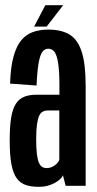

<svg xmlns="http://www.w3.org/2000/svg" viewBox="-20 -719 376 743"><path d="M130.5 4Q149 4 164.5 -0.2Q180 -4.5 192.2 -11.2Q204.5 -18 212.5 -25.5Q220.5 -33 223.5 -41L234 0H311.5V-385Q311.5 -472 296 -519.2Q280.5 -566.5 248.8 -585.5Q217 -604.5 167 -604.5Q133.5 -604.5 106.8 -594.8Q80 -585 61.5 -562.2Q43 -539.5 32 -498.8Q21 -458 19 -395.5L121.5 -388Q124 -444.5 129.5 -475.5Q135 -506.5 144.2 -518.5Q153.5 -530.5 166.5 -530.5Q182 -530.5 191.2 -517.8Q200.5 -505 205.2 -473.5Q210 -442 210 -385.5V-352.5H121.5Q93.5 -352.5 73.5 -344.5Q53.5 -336.5 41.2 -317.2Q29 -298 23.2 -263.8Q17.5 -229.5 17.5 -175.5Q17.5 -118.5 24.2 -83Q31 -47.5 45.2 -28.5Q59.5 -9.5 80.5 -2.8Q101.5 4 130.5 4ZM159 -68.5Q150.5 -68.5 143.2 -73Q136 -77.5 130.8 -89Q125.5 -100.5 122.8 -122.5Q120 -144.5 120 -180.5Q120 -216 123.2 -238.2Q126.5 -260.5 132 -271.8Q137.5 -283 145.8 -287.2Q154 -291.5 164 -291.5H209.5V-100.5Q207.5 -94 200.2 -86.2Q193 -78.5 182.5 -73.5Q172 -68.5 159 -68.5ZM112 -616H160.5L224.5 -699H155.5Z"/></svg>

Font: Anybody ExtraCondensed Medium
Style: Regular
Weight: 500
Width: 2
Version: Version 1.113;gftools[0.9.25]